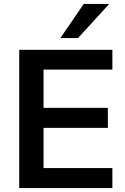

<svg xmlns="http://www.w3.org/2000/svg" viewBox="-20 -959 635 979"><path d="M78 0V-705H553V-604H202V-409H530V-307H202V-102H553V0ZM288 -765 407 -939H537L378 -765Z"/></svg>

Font: Mulish ExtraLight
Style: Regular
Weight: 200
Designer: Vernon Adams
Foundry: Vernon Adams
Version: Version 3.603